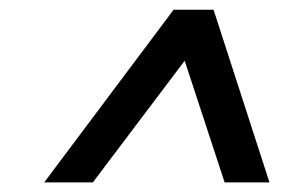

<svg xmlns="http://www.w3.org/2000/svg" viewBox="-20 -696 618 399"><path d="M446.8 -316.9 363.8 -569.8 172.9 -316.9H71.8L340.8 -675.8H423.8L540 -316.9Z"/></svg>

Font: Clear Sans
Style: Bold Italic
Weight: 700
Italic angle: -12°
Foundry: Intel Corporation
Version: Version 1.00